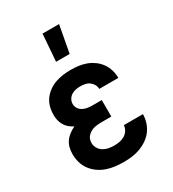

<svg xmlns="http://www.w3.org/2000/svg" viewBox="-185 -858 870 967"><g transform="rotate(-30 250.0 -374.5)"><path d="M204 -600 216 -757H312L283 -600ZM248 8Q223 8 198.5 5Q174 2 150.5 -6Q127 -14 106.5 -28.5Q86 -43 71.5 -62.5Q57 -82 50 -106Q43 -130 43 -155Q43 -174 47.5 -192.5Q52 -211 63 -226.5Q74 -242 89 -253Q104 -264 121 -272Q107 -279 94.5 -289.5Q82 -300 74 -314Q66 -328 62.5 -343.5Q59 -359 59 -375Q59 -398 65 -420.5Q71 -443 84.5 -461.5Q98 -480 117 -493.5Q136 -507 157.5 -514.5Q179 -522 201.5 -525Q224 -528 247 -528Q270 -528 293 -525Q316 -522 337 -514Q358 -506 376.5 -492.5Q395 -479 408.5 -460Q422 -441 428.5 -419Q435 -397 435 -374V-373H324Q324 -387 317 -399Q310 -411 299 -419Q288 -427 274.5 -429.5Q261 -432 247 -432Q234 -432 220.5 -429.5Q207 -427 195.5 -419.5Q184 -412 177 -400Q170 -388 170 -374Q170 -360 177.5 -348Q185 -336 197 -329.5Q209 -323 222.5 -320.5Q236 -318 250 -318H307V-222H250Q239 -222 228 -221Q217 -220 206.5 -217.5Q196 -215 186.5 -209.5Q177 -204 169 -196Q161 -188 157.5 -177.5Q154 -167 154 -156Q154 -140 162.5 -125.5Q171 -111 185 -102.5Q199 -94 215 -91Q231 -88 248 -88Q263 -88 279 -91Q295 -94 308.5 -102Q322 -110 330.5 -123.5Q339 -137 340 -153H451Q451 -129 443.5 -105.5Q436 -82 421.5 -62.5Q407 -43 386.5 -29Q366 -15 343 -6.5Q320 2 296 5Q272 8 248 8Z"/></g></svg>

Font: Iosevka SS18
Style: Bold
Weight: 700
Monospace: yes
Designer: Belleve Invis
Foundry: Belleve Invis
Version: Version 25.1.1; ttfautohint (v1.8.4)